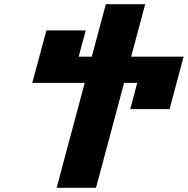

<svg xmlns="http://www.w3.org/2000/svg" viewBox="-20 -895 895 915"><path d="M250 0H437.5Q460 -83 504.6 -250Q549.3 -417 571.3 -500H633.8Q628.4 -479 617.4 -437.3Q606.4 -395.5 600.6 -375H788.1Q799.3 -416.5 821.5 -500Q843.8 -583.5 855 -625H605Q616.2 -667 638.4 -750Q660.6 -833 671.9 -875H484.4Q473.1 -833 450.9 -750Q428.7 -667 417.5 -625H355Q360.4 -646 371.6 -687.7Q382.8 -729.5 388.7 -750H201.2Q189.9 -708.5 167.5 -625Q145 -541.5 133.8 -500H383.8Q361.3 -417 316.7 -250Q272 -83 250 0Z"/></svg>

Font: Faithful 32x
Style: SemiboldOblique
Weight: 400
Foundry: Faithful Resource Pack
Version: Version 1.0; January 27, 2023